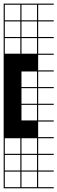

<svg xmlns="http://www.w3.org/2000/svg" viewBox="-20 -747 313 1046"><path d="M272.7 278.8H0V187.9H6.1V272.7H90.9V187.9H97V272.7H181.8V187.9H0V-727.3H272.7V-721.2H187.9V-636.4H272.7V-630.3H187.9V-545.5H272.7V-539.4H187.9V-454.5H272.7V-448.5H187.9V-363.6H272.7V-357.6H187.9V-272.7H272.7V-266.7H187.9V-181.8H272.7V-175.8H187.9V-90.9H272.7V-84.8H187.9V0H272.7V6.1H187.9V90.9H272.7V97H187.9V181.8H272.7V187.9H187.9V272.7H272.7ZM97 -636.4H181.8V-721.2H97ZM6.1 -636.4H90.9V-721.2H6.1ZM97 -545.5H181.8V-630.3H97ZM6.1 -545.5H90.9V-630.3H6.1ZM6.1 -454.5H90.9V-539.4H6.1ZM97 -454.5H181.8V-539.4H97ZM97 -272.7H181.8V-357.6H97ZM97 -181.8H181.8V-266.7H97ZM97 -90.9H181.8V-175.8H97ZM97 90.9H181.8V6.1H97ZM6.1 90.9H90.9V6.1H6.1ZM6.1 181.8H90.9V97H6.1ZM181.8 97H97V181.8H181.8Z"/></svg>

Font: Micro 5 Charted
Style: Regular
Weight: 400
Designer: Sarah Cadigan-Fried
Version: Version 1.000; ttfautohint (v1.8.4.7-5d5b)